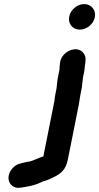

<svg xmlns="http://www.w3.org/2000/svg" viewBox="-20 -722 485 940"><path d="M397.7 -414 398.6 -424C400.6 -440.7 396.3 -454.7 385.5 -466C351.7 -501.8 280.2 -468 273.8 -415L272.9 -405C271.8 -396.3 271.3 -388.7 271.3 -382L263.5 -343C259.9 -325.2 259 -307.9 256.9 -290L251.3 -262C249.2 -251.3 247.6 -240.3 246.7 -229L192.2 44H191.2C168.5 51.1 150.2 61.2 128.4 68L109.8 71C79.3 78.3 59.1 80.2 39.2 104C12.4 136.1 18.4 172.4 40.9 188.5C61.4 203.3 82.6 196.8 109.7 192C136 187.8 158.3 181.5 179.9 171C184.3 169.4 192.8 164 198.3 164C210.3 160.7 222.6 155.7 235.3 149C275 130.9 301.8 111.4 312 60L365.5 -208C368.8 -224.6 370.8 -244.5 374.3 -262L380.7 -294C382.3 -305.3 383.7 -317.3 384.9 -330L386.5 -343L391.7 -369C395.8 -389.6 394.3 -397.2 397.7 -414ZM319 -641C311.9 -605.8 335.3 -577 370.7 -577C404.4 -577 437.5 -603.7 444.3 -637.5C451.2 -672.1 427.2 -702 392.6 -702C358.7 -702 325.8 -675.2 319 -641Z"/></svg>

Font: Smoothie
Style: It
Weight: 400
Foundry: Cannot Into Space Fonts
Version: Version 0.8